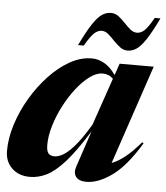

<svg xmlns="http://www.w3.org/2000/svg" viewBox="-57 -776 722 836"><g transform="rotate(5 304.0 -358.0)"><path d="M302 -49.5 355 -208Q299 -118 256.2 -70.2Q213.5 -22.5 177.2 -4.8Q141 13 104.5 13Q55.5 13 25.5 -16Q-4.5 -45 -4.5 -91.5Q-4.5 -147 14.5 -207Q33.5 -267 66.8 -323.5Q100 -380 142.8 -425.5Q185.5 -471 233.2 -497.8Q281 -524.5 328.5 -524.5Q357.5 -524.5 384 -509.2Q410.5 -494 433.5 -461L451 -512H600L454 -78.5Q480 -88 510.8 -112Q541.5 -136 579 -180L585 -175.5Q523 -73 463 -30Q403 13 351 13Q319 13 305.8 -4.2Q292.5 -21.5 302 -49.5ZM168 -133Q168 -106 176.5 -95.8Q185 -85.5 204 -85.5Q219 -85.5 239.8 -96.8Q260.5 -108 289.2 -140.5Q318 -173 356.5 -237.5L427.5 -444Q409.5 -463 381.5 -463Q354.5 -463 325 -441.2Q295.5 -419.5 267.5 -383.5Q239.5 -347.5 217 -304Q194.5 -260.5 181.2 -216Q168 -171.5 168 -133ZM611 -724Q580.5 -661 558.5 -628.2Q536.5 -595.5 518.2 -583.8Q500 -572 480.5 -572Q462 -572 446.8 -583.5Q431.5 -595 417.5 -610Q403.5 -625 390 -636.5Q376.5 -648 361.5 -648Q344.5 -648 329 -634Q313.5 -620 288.5 -577H263.5Q294 -640 316 -672.8Q338 -705.5 356.2 -717.2Q374.5 -729 394.5 -729Q413 -729 428.2 -717.5Q443.5 -706 457.2 -691Q471 -676 484.8 -664.5Q498.5 -653 514 -653Q531 -653 546.5 -667Q562 -681 586 -724Z"/></g></svg>

Font: Newsreader 72pt
Style: Bold Italic
Weight: 700
Italic angle: -17°
Designer: Hugues Gentile
Foundry: Production Type
Version: Version 1.003; ttfautohint (v1.8.3)